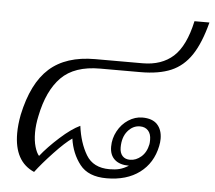

<svg xmlns="http://www.w3.org/2000/svg" viewBox="-47 -642 788 703"><g transform="rotate(5 347.5 -290.5)"><path d="M29 -126Q29 -157 36 -194Q61 -312 122 -366.5Q183 -421 290 -421H464Q534 -421 577 -460Q620 -499 640 -591H695Q675 -514 645.5 -470Q616 -426 571.5 -407Q527 -388 459 -388H311Q217 -388 168.5 -339Q120 -290 101 -195Q94 -163 94 -134Q94 -104 100.5 -82Q107 -60 116 -50Q143 -84 184 -121Q225 -158 257 -173Q265 -111 291 -67.5Q317 -24 377 -24Q398 -24 413.5 -28Q429 -32 447 -43Q413 -43 394.5 -59.5Q376 -76 376 -107Q376 -137 390.5 -164Q405 -191 429.5 -207Q454 -223 481 -223Q518 -223 536 -203.5Q554 -184 554 -151Q554 -138 551 -124Q538 -61 490.5 -25.5Q443 10 369 10Q302 10 271 -29.5Q240 -69 232 -124Q207 -107 167 -64.5Q127 -22 103 10Q29 -22 29 -126ZM515 -128Q516 -134 516 -144Q516 -166 505 -178Q494 -190 475 -190Q449 -190 430 -167.5Q411 -145 411 -107Q411 -87 421 -76Q431 -65 449 -65Q471 -65 490 -81.5Q509 -98 515 -128Z"/></g></svg>

Font: Trirong Light
Style: Italic
Weight: 300
Italic angle: -12°
Designer: Katatrad Team
Foundry: CadsonDemak
Version: Version 1.001